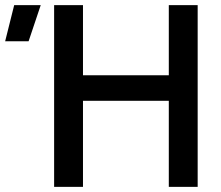

<svg xmlns="http://www.w3.org/2000/svg" viewBox="-139 -725 859 745"><path d="M516 0V-705H628V0ZM71 0V-705H183V0ZM147 -334V-433H553V-334ZM-119 -565 -84 -705H19L-28 -565Z"/></svg>

Font: TikTok Sans 24pt Medium
Style: Regular
Weight: 500
Version: Version 4.000